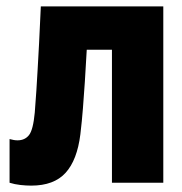

<svg xmlns="http://www.w3.org/2000/svg" viewBox="-20 -573 570 602"><path d="M78 9Q62 9 44 7Q26 5 10 0V-137Q24 -133 35 -133Q58 -133 71 -149.5Q84 -166 89 -220Q92 -257 94 -288.5Q96 -320 98 -355Q100 -390 102.5 -437Q105 -484 108 -553H492V0H331V-417H252Q249 -360 246 -316Q243 -272 240 -233Q237 -194 232 -152Q222 -71 185.5 -31Q149 9 78 9Z"/></svg>

Font: Noto Sans Mono Condensed Black
Style: Regular
Weight: 900
Width: 3
Designer: Monotype Design Team
Foundry: Monotype Imaging Inc.
Version: Version 2.014